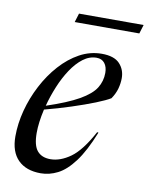

<svg xmlns="http://www.w3.org/2000/svg" viewBox="-79 -728 618 796"><g transform="rotate(10 230.5 -330.0)"><path d="M354 -197.5Q321.5 -116 287.5 -70.8Q253.5 -25.5 218.5 -7.8Q183.5 10 147 10Q85.5 10 51.5 -24Q17.5 -58 17.5 -123Q17.5 -176.5 32.2 -232.5Q47 -288.5 74 -340.2Q101 -392 137.8 -433Q174.5 -474 218.5 -498Q262.5 -522 311.5 -522Q363.5 -522 386.8 -497.2Q410 -472.5 410 -436.5Q410 -415 403.8 -392.2Q397.5 -369.5 382.5 -347.5Q364 -336 322 -319.2Q280 -302.5 225.5 -284.8Q171 -267 115 -252.5Q102 -195.5 102 -152.5Q102 -99.5 121 -77Q140 -54.5 176.5 -54.5Q218 -54.5 261 -85.2Q304 -116 348.5 -198.5ZM293 -502Q263 -502 236.2 -481.8Q209.5 -461.5 187 -427.5Q164.5 -393.5 147.5 -352.2Q130.5 -311 119.5 -269.5Q207 -298.5 254.8 -325.8Q302.5 -353 320.8 -382.2Q339 -411.5 339 -446Q339 -471.5 327 -486.8Q315 -502 293 -502ZM177.5 -632 189 -669.5H461L449.5 -632Z"/></g></svg>

Font: Newsreader Display
Style: Italic
Weight: 400
Italic angle: -17°
Designer: Hugues Gentile
Foundry: Production Type
Version: Version 1.001